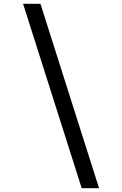

<svg xmlns="http://www.w3.org/2000/svg" viewBox="-20 -843 640 1006"><path d="M408 143 101 -823H192L499 143Z"/></svg>

Font: Iosevka SS04 Extended Oblique
Style: Regular
Weight: 400
Width: 7
Italic angle: -9°
Monospace: yes
Designer: Belleve Invis
Foundry: Belleve Invis
Version: Version 19.0.0; ttfautohint (v1.8.4)